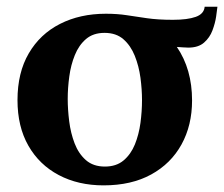

<svg xmlns="http://www.w3.org/2000/svg" viewBox="-20 -541 669 573"><path d="M628.9 -521Q627.9 -511.2 625 -491.5Q622.1 -471.7 614 -450.2Q606 -428.7 588.9 -413.8Q571.8 -398.9 542 -398.9Q538.6 -398.9 525.1 -399.7Q511.7 -400.4 507.8 -400.9Q553.2 -334.5 553.2 -241.2Q553.2 -167 521.7 -109.9Q490.2 -52.7 431.2 -20.3Q372.1 12.2 289.1 12.2Q213.4 12.2 155.3 -18.6Q97.2 -49.3 64.7 -106.2Q32.2 -163.1 32.2 -242.2Q32.2 -324.2 65.9 -381.8Q99.6 -439.5 159.2 -469.7Q218.8 -500 295.9 -500Q330.1 -500 358.4 -495.6Q386.7 -491.2 418.9 -486.6Q451.2 -481.9 496.1 -481.9Q539.6 -481.9 564.2 -490.7Q588.9 -499.5 590.8 -521ZM403.8 -242.2Q403.8 -273.9 399.2 -308.8Q394.5 -343.8 382.3 -374.3Q370.1 -404.8 348.4 -423.8Q326.7 -442.9 292 -442.9Q258.3 -442.9 236.8 -424.6Q215.3 -406.2 203.4 -376.7Q191.4 -347.2 186.8 -312.7Q182.1 -278.3 182.1 -246.1Q182.1 -214.4 186.5 -179.2Q190.9 -144 202.6 -113.3Q214.4 -82.5 236.3 -63.2Q258.3 -43.9 293 -43.9Q327.1 -43.9 348.9 -62.3Q370.6 -80.6 382.6 -110.1Q394.5 -139.6 399.2 -174.3Q403.8 -209 403.8 -242.2Z"/></svg>

Font: Charis
Style: Bold
Weight: 700
Designer: Walt Agee, Miriam Martin, Annie Olsen, Victor Gaultney, Lorna Priest, Alan Ward, Bob Hallissy, Martin Hosken, Sharon Cor
Foundry: SIL Global
Version: Version 7.000